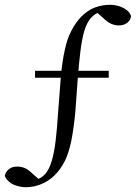

<svg xmlns="http://www.w3.org/2000/svg" viewBox="-45 -680 566 800"><path d="M64 100Q94 100 125 88Q156 76 182 51Q208 25 225 -9Q242 -43 252 -93Q262 -142 269 -215L279 -353Q284 -417 290 -466Q296 -515 306 -550Q316 -584 332 -603Q345 -618 361 -626Q377 -634 393 -637L377 -638L348 -637L384 -606Q402 -588 418 -581Q434 -574 450 -574Q471 -574 485 -585Q499 -595 501 -613Q496 -628 483 -638Q470 -648 452 -654Q433 -660 412 -660Q382 -660 351 -649Q320 -637 294 -611Q270 -586 253 -553Q235 -520 225 -472Q214 -424 208 -354L197 -210Q193 -145 187 -95Q181 -45 171 -11Q161 24 145 43Q133 57 116 65Q99 74 83 77L102 79L129 77L93 46Q75 28 60 21Q44 14 26 14Q5 14 -8 25Q-22 36 -25 53Q-19 68 -6 78Q6 89 25 94Q43 100 64 100ZM101 -356H408V-385H101Z"/></svg>

Font: Source Serif 4 48pt
Style: Regular
Weight: 400
Designer: Frank Grie√ühammer
Foundry: Adobe Systems Incorporated
Version: Version 4.004;hotconv 1.0.116;makeotfexe 2.5.65601